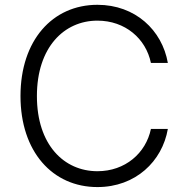

<svg xmlns="http://www.w3.org/2000/svg" viewBox="-20 -757 768 787"><path d="M379.4 9.8C535.6 9.8 645 -95.7 668 -228.5H598.6C578.1 -129.4 493.2 -55.2 379.4 -55.2C242.7 -55.2 131.3 -163.1 131.3 -363.3C131.3 -563 242.7 -672.4 379.4 -672.4C493.2 -672.4 578.1 -598.6 598.6 -499H668C644.5 -633.3 534.7 -737.3 379.4 -737.3C195.3 -737.3 64 -591.8 64 -363.3C64 -135.3 195.3 9.8 379.4 9.8Z"/></svg>

Font: Raveo Light
Style: Regular
Weight: 300
Designer: Jakub Foglar, Rasmus Andersson (Inter)
Foundry: Jakubfoglar.com
Version: Version 1.100;Glyphs 3.2.3 (3260)